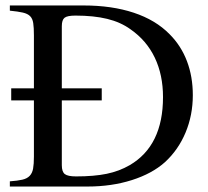

<svg xmlns="http://www.w3.org/2000/svg" viewBox="-20 -682 762 702"><path d="M21 -315V-359H104V-553Q104 -581 101.5 -597.5Q99 -614 90 -623Q81 -632 63.5 -636Q46 -640 16 -643V-662H286Q389 -662 469 -635.5Q549 -609 600 -557Q642 -515 663.5 -458.5Q685 -402 685 -334Q685 -261 658.5 -197.5Q632 -134 583 -89Q536 -47 462 -23.5Q388 0 300 0H16V-19Q44 -21 61.5 -25Q79 -29 88.5 -39Q98 -49 101 -65.5Q104 -82 104 -109V-315ZM352 -315H206V-78Q206 -54 217 -45.5Q228 -37 258 -37Q324 -37 370 -46.5Q416 -56 454 -78Q576 -149 576 -327Q576 -408 546 -471Q516 -534 457 -575Q421 -601 372 -613Q323 -625 256 -625Q226 -625 216 -617Q206 -609 206 -586V-359H352Z"/></svg>

Font: Klingon pIqaD vaHbo'
Style: Regular
Weight: 400
Width: 0
Designer: Mike Neff (qa'vaj)
Foundry: Mike Neff and Michael Everson
Version: Version 2.003